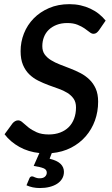

<svg xmlns="http://www.w3.org/2000/svg" viewBox="-20 -748 552 946"><path d="M138.5 121Q141.5 121 144.8 122.5Q148 124 152.2 125.8Q156.5 127.5 162 129Q167.5 130.5 175.5 130.5Q193 130.5 201.8 122.2Q210.5 114 210.5 102.5Q210.5 87.5 194.5 81Q178.5 74.5 146 69.5L174 6Q120 0.5 75.5 -24.2Q31 -49 2.5 -86.5L42 -140.5Q47 -146.5 54.2 -150.8Q61.5 -155 69.5 -155Q80.5 -155 92 -144.2Q103.5 -133.5 120.2 -120.2Q137 -107 161 -96.2Q185 -85.5 220.5 -85.5Q251.5 -85.5 276.5 -95Q301.5 -104.5 318.8 -121.8Q336 -139 345.2 -163.8Q354.5 -188.5 354.5 -218.5Q354.5 -244.5 342.8 -261.5Q331 -278.5 311.8 -290.5Q292.5 -302.5 268 -311Q243.5 -319.5 218 -329Q192.5 -338.5 168 -350.8Q143.5 -363 124.2 -381.8Q105 -400.5 93.2 -428.2Q81.5 -456 81.5 -496Q81.5 -541.5 98 -583.2Q114.5 -625 145.8 -657Q177 -689 221.5 -708.2Q266 -727.5 322 -727.5Q350.5 -727.5 376.5 -721.8Q402.5 -716 425.5 -705.2Q448.5 -694.5 467.2 -679.5Q486 -664.5 500.5 -646.5L467.5 -598.5Q461 -590 455 -585.8Q449 -581.5 440.5 -581.5Q431.5 -581.5 421.2 -589.8Q411 -598 396.5 -608Q382 -618 361.5 -626.2Q341 -634.5 311.5 -634.5Q282 -634.5 259 -625.5Q236 -616.5 220.2 -601.2Q204.5 -586 196.5 -565.2Q188.5 -544.5 188.5 -520.5Q188.5 -496 200.2 -479.8Q212 -463.5 231.5 -451.5Q251 -439.5 275.5 -430Q300 -420.5 326 -410.5Q352 -400.5 376.5 -387.8Q401 -375 420.5 -356.2Q440 -337.5 451.8 -311Q463.5 -284.5 463.5 -247Q463.5 -198 447.8 -154.2Q432 -110.5 402.2 -76.2Q372.5 -42 330.2 -20.2Q288 1.5 235 6.5L224.5 34Q262.5 43.5 278.8 59.8Q295 76 295 98.5Q295 117.5 286.2 132.2Q277.5 147 261.8 157.2Q246 167.5 224.2 173Q202.5 178.5 176.5 178.5Q157.5 178.5 141.2 175Q125 171.5 110.5 165L124.5 131.5Q128.5 121 138.5 121Z"/></svg>

Font: Lato Semibold
Style: Italic
Weight: 600
Italic angle: -7°
Designer: Lukasz Dziedzic
Foundry: tyPoland Lukasz Dziedzic
Version: Version 2.006; 2014-01-15